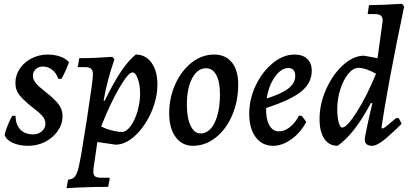

<svg xmlns="http://www.w3.org/2000/svg" viewBox="-20 -755 2150 1010"><path d="M155 -48Q181 -48 200 -64.5Q219 -81 219 -105Q219 -126 203 -144.5Q187 -163 155 -187Q108 -224 84.5 -252Q61 -280 61 -319Q61 -359 84 -393.5Q107 -428 146.5 -448Q186 -468 231 -468Q266 -468 296.5 -457.5Q327 -447 343 -428Q325 -378 303 -340H287Q276 -371 254.5 -388Q233 -405 206 -405Q183 -405 168 -391Q153 -377 153 -356Q153 -330 183 -302Q199 -288 220 -271Q263 -238 286 -209.5Q309 -181 309 -143Q309 -103 284.5 -67Q260 -31 218.5 -9.5Q177 12 130 12Q81 12 47 -3.5Q13 -19 4 -46Q10 -70 22.5 -100.5Q35 -131 45 -146H62Q62 -100 86.5 -74Q111 -48 155 -48Z M394 124Q405 80 437 -127.5Q469 -335 469 -364Q469 -384 459.5 -393Q450 -402 428 -402H389L397 -449Q477 -449 571 -456L582 -443Q544 -334 525 -227L530 -224Q579 -323 616.5 -379Q654 -435 694 -468Q746 -468 777 -425Q808 -382 808 -311Q808 -237 775 -163Q742 -89 691 -41.5Q640 6 588 6L492 -8L472 131Q471 137 471 148Q471 166 480.5 173Q490 180 514 180H556L557 186L549 228Q437 228 330 235L338 190Q362 188 373.5 174.5Q385 161 394 124ZM512 -90Q536 -77 567.5 -69Q599 -61 621 -61Q644 -61 666.5 -91Q689 -121 703 -168.5Q717 -216 717 -264Q717 -307 705 -340.5Q693 -374 677 -374Q655 -374 608 -293.5Q561 -213 512 -90Z M870 -158Q870 -241 902 -312Q934 -383 988 -425.5Q1042 -468 1106 -468Q1166 -468 1199.5 -427Q1233 -386 1233 -311Q1233 -223 1201.5 -149Q1170 -75 1115 -31.5Q1060 12 995 12Q938 12 904 -34Q870 -80 870 -158ZM1137 -260Q1137 -324 1118 -360Q1099 -396 1064 -396Q1019 -396 991 -343.5Q963 -291 963 -205Q963 -135 982.5 -94Q1002 -53 1035 -53Q1081 -53 1109 -109.5Q1137 -166 1137 -260Z M1380 -187Q1378 -131 1396 -97.5Q1414 -64 1447 -64Q1476 -64 1504.5 -86Q1533 -108 1553 -147L1568 -145L1591 -114Q1563 -59 1514 -23.5Q1465 12 1417 12Q1359 12 1325 -33.5Q1291 -79 1291 -157Q1291 -234 1325.5 -306Q1360 -378 1415 -423Q1470 -468 1529 -468Q1572 -468 1596 -445.5Q1620 -423 1620 -383Q1620 -319 1565 -274Q1510 -229 1380 -187ZM1383 -237Q1462 -262 1497.5 -290Q1533 -318 1533 -356Q1533 -397 1496 -397Q1459 -397 1426 -350.5Q1393 -304 1383 -237Z M2064 -134 2078 -133 2093 -104Q2026 -38 1992.5 -13Q1959 12 1938 12Q1899 12 1899 -21Q1899 -34 1914.5 -105.5Q1930 -177 1939 -212L1931 -213Q1885 -127 1842.5 -73Q1800 -19 1756 12Q1711 12 1686 -25Q1661 -62 1661 -128Q1661 -208 1695.5 -285.5Q1730 -363 1784.5 -412.5Q1839 -462 1895 -462L1966 -449L1992 -637L1993 -648Q1993 -665 1983 -673Q1973 -681 1952 -681H1914L1921 -728Q1985 -728 2095 -735L2106 -721Q2016 -290 1987 -83L1990 -79Q1997 -79 2007.5 -87Q2018 -95 2064 -134ZM1958 -367Q1937 -380 1911 -389Q1885 -398 1865 -398Q1838 -398 1812 -366.5Q1786 -335 1770 -284.5Q1754 -234 1754 -180Q1754 -140 1761.5 -112Q1769 -84 1780 -84Q1805 -84 1857.5 -167Q1910 -250 1958 -367Z"/></svg>

Font: Alegreya Medium
Style: Italic
Weight: 500
Italic angle: -7°
Designer: Juan Pablo del Peral
Foundry: Huerta Tipografica
Version: Version 2.008; ttfautohint (v1.8)